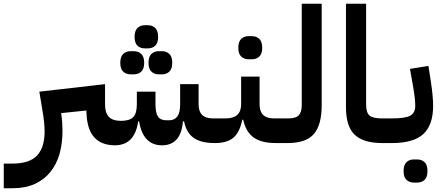

<svg xmlns="http://www.w3.org/2000/svg" viewBox="-80 -760 2356 1020"><path d="M-60 109H-14Q77 109 117 66Q157 23 157 -61Q157 -86 154 -113.5Q151 -141 146 -170L129 -273L478 -313V-206Q478 -160 498.5 -139Q519 -118 563 -118Q608 -118 627.5 -137.5Q647 -157 647 -206V-273H746V-206Q746 -161 759 -141Q772 -121 804 -121H818Q847 -121 862 -141Q877 -161 877 -206V-313H975V-206Q975 -131 1050 -131H1088V-27L1061 0Q988 0 949 -27.5Q910 -55 898 -115H892Q886 -49 857.5 -18.5Q829 12 781 12Q680 12 659 -115H654Q636 12 529 12Q455 11 417.5 -34Q380 -79 379 -173L245 -159Q249 -131 250.5 -107Q252 -83 252 -64Q252 3 236 58.5Q220 114 187 154.5Q154 195 104 217.5Q54 240 -13 240H-60ZM763 -365Q740 -365 724.5 -379.5Q709 -394 709 -426Q709 -459 724.5 -473.5Q740 -488 763 -488H781Q804 -488 819.5 -473.5Q835 -459 835 -426Q835 -394 819.5 -379.5Q804 -365 781 -365ZM614 -365Q590 -365 574.5 -379.5Q559 -394 559 -426Q559 -459 574.5 -473.5Q590 -488 614 -488H631Q655 -488 670.5 -473.5Q686 -459 686 -426Q686 -394 670.5 -379.5Q655 -365 631 -365ZM689 -503Q665 -503 650 -517.5Q635 -532 635 -564Q635 -596 650 -611Q665 -626 689 -626H706Q730 -626 745 -611Q760 -596 760 -564Q760 -532 745 -517.5Q730 -503 706 -503Z M1061 -104 1088 -131H1119Q1201 -131 1201 -206V-353H1299V-206Q1299 -131 1374 -131H1412V-27L1385 0Q1308 0 1267 -30Q1226 -60 1212 -124H1207Q1194 -58 1160.5 -29Q1127 0 1061 0ZM1241 -445Q1217 -445 1201.5 -459.5Q1186 -474 1186 -506Q1186 -539 1201.5 -553.5Q1217 -568 1241 -568H1258Q1282 -568 1297.5 -553.5Q1313 -539 1313 -506Q1313 -474 1297.5 -459.5Q1282 -445 1258 -445Z M1385 -104 1412 -131H1452Q1492 -131 1507.5 -148Q1523 -165 1523 -201V-740H1629V-201Q1629 -98 1588.5 -49.5Q1548 -1 1452 0H1385Z M1950 0Q1851 0 1804.5 -44Q1758 -88 1758 -190V-740H1865V-204Q1865 -161 1883.5 -146Q1902 -131 1947 -131H1978V-27L1951 0Z M1951 -104 1978 -131H2003Q2073 -131 2099.5 -145.5Q2126 -160 2126 -198Q2126 -214 2123.5 -238.5Q2121 -263 2114 -304L2098 -394L2196 -410L2210 -320Q2215 -286 2218 -253.5Q2221 -221 2221 -198Q2221 -96 2169 -48Q2117 0 2003 0H1951ZM2119 210Q2095 210 2079.5 195.5Q2064 181 2064 149Q2064 116 2079.5 101.5Q2095 87 2119 87H2136Q2160 87 2175.5 101.5Q2191 116 2191 149Q2191 181 2175.5 195.5Q2160 210 2136 210Z"/></svg>

Font: IBM Plex Sans Arabic SemiBold
Style: Regular
Weight: 600
Designer: Mike Abbink, Paul van der Laan, Pieter van Rosmalen, Wael Morcos, Khajak Apelian
Foundry: Bold Monday
Version: Version 1.1